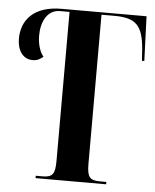

<svg xmlns="http://www.w3.org/2000/svg" viewBox="-52 -758 646 802"><g transform="rotate(5 271.5 -357.0)"><path d="M127 0H423V-10H395C353 -10 342 -24 342 -79V-704H396C488 -704 516 -673 524 -574L527 -527H537L530 -714H174C56 -714 7 -651 7 -575C7 -525 31 -490 72 -490C91 -490 103 -497 116 -508C101 -525 90 -557 90 -595C90 -651 114 -704 168 -704H208V-81C208 -25 198 -10 156 -10H127Z"/></g></svg>

Font: Noto Serif Display ExtraCondensed
Style: Bold
Weight: 700
Width: 2
Designer: Monotype Design Team
Foundry: Monotype Imaging Inc.
Version: Version 2.009